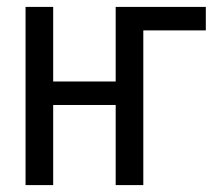

<svg xmlns="http://www.w3.org/2000/svg" viewBox="-20 -536 640 556"><path d="M54 -516H134V-300H315V-516H576V-448H395V0H315V-232H134V0H54Z"/></svg>

Font: IBM Plex Mono
Style: Regular
Weight: 400
Monospace: yes
Designer: Mike Abbink, Paul van der Laan, Pieter van Rosmalen
Foundry: Bold Monday
Version: Version 2.3